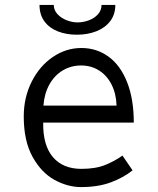

<svg xmlns="http://www.w3.org/2000/svg" viewBox="-20 -752 640 780"><path d="M76.5 -279Q76.5 -356 108.5 -419.8Q140.5 -483.5 194.2 -520.2Q248 -557 310.5 -557Q372.5 -557 420.8 -522Q469 -487 496.2 -418.5Q523.5 -350 523.5 -254H155.5Q154 -162 194.8 -114Q235.5 -66 310.5 -66Q368.5 -66 407.8 -82Q447 -98 477.5 -120L518.5 -60Q482 -30.5 430.2 -11.2Q378.5 8 309.5 8Q255 8 201.5 -21.2Q148 -50.5 112.2 -115Q76.5 -179.5 76.5 -279ZM309.5 -486Q268.5 -486 234.8 -465.8Q201 -445.5 180.5 -408.5Q160 -371.5 156.5 -323H453.5Q452 -371.5 433.2 -408.5Q414.5 -445.5 382.2 -465.8Q350 -486 309.5 -486ZM140.5 -732H198.5Q198.5 -710.5 213.8 -694.2Q229 -678 251.5 -669.5Q274 -661 294.5 -661Q317.5 -661 340.2 -669.2Q363 -677.5 377.8 -693.8Q392.5 -710 392.5 -732H448.5Q448.5 -693 427.5 -665.8Q406.5 -638.5 371 -624.8Q335.5 -611 292.5 -611Q249.5 -611 215 -624.5Q180.5 -638 160.5 -665.2Q140.5 -692.5 140.5 -732Z"/></svg>

Font: JuliaMono Light
Style: Regular
Weight: 300
Monospace: yes
Designer: cormullion
Foundry: corm
Version: Version 0.054; ttfautohint (v1.8.4)